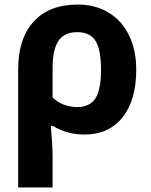

<svg xmlns="http://www.w3.org/2000/svg" viewBox="-20 -576 658 836"><path d="M573.2 -272.9Q573.2 -139.6 513.4 -64.9Q453.6 9.8 347.2 9.8Q272 9.8 210 -27.8H201.2Q209 56.2 209 103V240.2H59.1V-273.9Q59.1 -408.2 126.7 -482.2Q194.3 -556.2 318.8 -556.2Q394.5 -556.2 452.1 -521.7Q509.8 -487.3 541.5 -422.9Q573.2 -358.4 573.2 -272.9ZM315.9 -436Q260.7 -436 234.9 -398.7Q209 -361.3 209 -280.8V-151.9Q230 -130.9 258.3 -120.4Q286.6 -109.9 315.9 -109.9Q371.6 -109.9 395.8 -148.2Q419.9 -186.5 419.9 -272.9Q419.9 -358.9 396.2 -397.5Q372.6 -436 315.9 -436Z"/></svg>

Font: Zoram GWebM
Style: Bold
Weight: 700
Foundry: Ascender Corporation
Version: Version 1.000